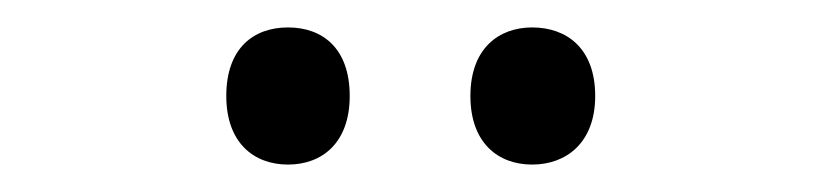

<svg xmlns="http://www.w3.org/2000/svg" viewBox="-20 -746 599 140"><path d="M145 -676C145 -642 165 -626 190 -626C215 -626 235 -642 235 -676C235 -711 215 -726 190 -726C165 -726 145 -711 145 -676ZM323 -676C323 -642 343 -626 368 -626C393 -626 414 -642 414 -676C414 -711 393 -726 368 -726C344 -726 323 -711 323 -676Z"/></svg>

Font: Noto Sans Gujarati UI SemiCondensed
Style: Regular
Weight: 400
Width: 4
Designer: Jelle Bosma - Monotype Design Team, Universal Thirst
Foundry: Monotype Imaging Inc.
Version: Version 2.106